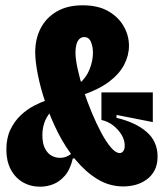

<svg xmlns="http://www.w3.org/2000/svg" viewBox="-20 -692 619 725"><path d="M446 12Q393 12 348 -15.5Q303 -43 265.5 -88.5Q228 -134 200 -189Q172 -244 152.5 -301.5Q133 -359 123 -409.5Q113 -460 113 -495Q113 -546 134 -586Q155 -626 195 -649Q235 -672 292 -672Q350 -672 388.5 -650Q427 -628 447 -593Q467 -558 467 -519Q467 -483 449 -448Q431 -413 392 -383.5Q353 -354 288 -332L280 -377Q306 -399 318.5 -431Q331 -463 331 -493Q331 -515 323.5 -533.5Q316 -552 298 -552Q287 -552 279.5 -544.5Q272 -537 268.5 -524Q265 -511 265 -494Q265 -470 273 -432.5Q281 -395 295 -352Q309 -309 326.5 -267Q344 -225 362.5 -190.5Q381 -156 399 -135Q417 -114 432 -114Q440 -114 445.5 -121.5Q451 -129 451 -142Q451 -163 439 -183Q427 -203 407 -218.5Q387 -234 363 -239V-343H557V-231L420 -258V-247Q492 -230 533.5 -194Q575 -158 575 -101Q575 -70 563.5 -48.5Q552 -27 533 -13.5Q514 0 491.5 6Q469 12 446 12ZM132 13Q95 13 66 -4Q37 -21 20.5 -52.5Q4 -84 4 -127Q4 -171 19.5 -203Q35 -235 58.5 -257Q82 -279 108 -292.5Q134 -306 155 -313L171 -269Q154 -249 147 -227Q140 -205 140 -182Q140 -150 150 -131Q160 -112 175 -104Q190 -96 206 -96Q222 -96 236 -103Q250 -110 261 -123L265 -94H255Q245 -51 224.5 -28Q204 -5 180 4Q156 13 132 13Z"/></svg>

Font: Bricolage Grotesque 96pt ExtraBold Condensed
Style: Regular
Weight: 800
Width: 3
Version: Version 1.001;gftools[0.9.33.dev8+g029e19f]